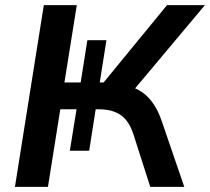

<svg xmlns="http://www.w3.org/2000/svg" viewBox="-20 -725 815 745"><path d="M38 0 150 -705H278L230 -405H293L319 -569H393L367 -405H382L628 -705H775L489 -364L442 -400Q509 -390 548 -354Q587 -318 609 -251L695 0H563L498 -203Q481 -256 448.5 -278.5Q416 -301 363 -301H336L353 -312L326 -140H251L277 -301H214L166 0Z"/></svg>

Font: Mulish ExtraLight
Style: Italic
Weight: 200
Italic angle: -9°
Designer: Vernon Adams
Foundry: Vernon Adams
Version: Version 3.603